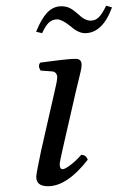

<svg xmlns="http://www.w3.org/2000/svg" viewBox="-20 -642 412 672"><path d="M245.1 -320.3 200.2 -124Q189 -75.2 189 -66.9Q189 -49.8 199.2 -49.8Q207 -49.8 226.3 -64.2Q245.6 -78.6 264.2 -100.1Q281.2 -100.1 287.1 -83Q214.8 9.8 147.9 9.8Q106.9 9.8 106.9 -22.9Q106.9 -34.7 124 -115.2L170.9 -320.8Q180.2 -358.4 180.2 -372.1Q180.2 -379.9 175.5 -385.7Q170.9 -391.6 162.1 -392.1L122.1 -395Q111.3 -411.6 121.1 -422.9L154.3 -427.2L189.5 -431.6Q201.7 -433.1 217.8 -434.6Q233.9 -436 245.1 -436Q265.6 -436 265.6 -415Q265.6 -407.2 262.7 -393.6Q259.8 -379.9 253.9 -356.4Q248 -333 245.1 -320.3ZM297.4 -569.8Q313 -569.8 325 -580.8Q336.9 -591.8 351.6 -622.1L372.1 -616.2Q338.9 -525.9 277.3 -525.9Q253.9 -525.9 224.6 -551.8Q196.3 -574.2 180.2 -574.2Q163.1 -574.2 151.1 -563Q139.2 -551.8 127.4 -525.9L106.4 -530.8Q124.5 -576.2 145.5 -598.1Q166.5 -620.1 194.8 -620.1Q212.9 -620.1 226.1 -612.8Q239.3 -605.5 254.4 -591.8Q276.4 -569.8 297.4 -569.8Z"/></svg>

Font: Linux Libertine G
Style: Italic
Weight: 400
Italic angle: -12°
Designer: Philipp H. Poll
Foundry: Philipp H. Poll
Version: Version 5.1.3